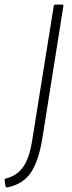

<svg xmlns="http://www.w3.org/2000/svg" viewBox="-68 -675 313 836"><path d="M-36 141Q-43 142 -44 136L-48 110Q-49 104 -42 102Q7 90 34 50.5Q61 11 73 -69L166 -649Q167 -655 174 -655H202Q209 -655 208 -649L116 -70Q100 27 66 77Q32 127 -36 141Z"/></svg>

Font: Sofia Sans Semi Condensed ExtraLight
Style: Italic
Weight: 250
Italic angle: -9°
Version: Version 4.100